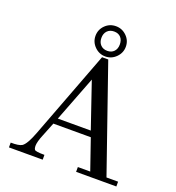

<svg xmlns="http://www.w3.org/2000/svg" viewBox="-159 -1040 1067 1166"><g transform="rotate(20 374.0 -457.0)"><path d="M391 -914Q431 -914 460 -885.5Q489 -857 489 -817Q489 -777 460 -748Q431 -719 391 -719Q351 -719 322 -748Q293 -777 293 -817Q293 -857 321.5 -885.5Q350 -914 391 -914ZM725 -31V0H465V-31H545L477 -228H235L199 -138Q179 -90 179 -63Q179 -49 185 -40Q191 -31 249 -31V0H31V-31Q83 -30 103 -42Q129 -59 159 -138L375 -708H415L650 -31ZM450 -817Q450 -846 434.5 -863Q419 -880 391 -880Q364 -880 347.5 -863Q331 -846 331 -817Q331 -789 347.5 -772Q364 -755 391 -755Q418 -755 434 -772Q450 -789 450 -817ZM250 -266H463L363 -559Z"/></g></svg>

Font: GFS Didot
Style: Regular
Weight: 400
Designer: Takis Katsoulidis and George D. Matthiopoulos
Foundry: Takis Katsoulidis and George D. Matthiopoulos
Version: Version 1.0